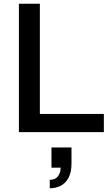

<svg xmlns="http://www.w3.org/2000/svg" viewBox="-20 -706 592 1026"><path d="M81 0V-686H193V-97H535V0ZM246 300V255Q276 255 290 236Q304 217 304 190H255V82H362V168Q362 215 346 244.5Q330 274 304 287Q278 300 246 300Z"/></svg>

Font: Archivo SemiBold Medium
Style: Regular
Weight: 500
Version: Version 2.001